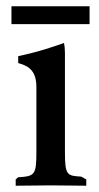

<svg xmlns="http://www.w3.org/2000/svg" viewBox="-20 -592 317 612"><path d="M265.5 -515V-572H16.5V-515ZM255 0V-20C249 -24 243 -26 239 -29C194 -32 187 -32 187 -108V-423C187 -435 186 -446 184 -455C152 -444 109 -428 38 -413V-391C75.8 -381 96 -362.3 96 -314V-107C96 -35 91 -30 38 -27L30 -20V0C64 0 96 -1 130 -1H157C190 -1 222 0 255 0Z"/></svg>

Font: Sibila
Style: Regular
Weight: 400
Designer: Stefan Peev
Foundry: Context Ltd
Version: Version 1.000